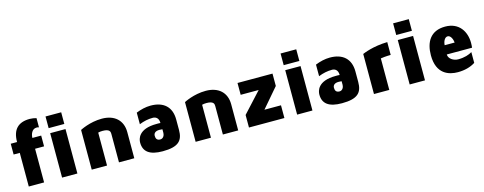

<svg xmlns="http://www.w3.org/2000/svg" viewBox="-28 -1391 5254 2083"><g transform="rotate(-15 2599.0 -349.5)"><path d="M308 -706C180 -706 111 -641 111 -499H40V-378H109V0H281V-378H382V-499H283C283 -538 303 -596 355 -596C363 -596 368 -596 382 -592V-695C364 -701 330 -706 308 -706Z M655 0V-499H483V0ZM657 -556V-687H481V-556Z M1064 -506C928 -506 820 -448 816 -446V0H988V-370C1003 -374 1018 -376 1038 -376C1117 -376 1122 -344 1122 -321V0H1294V-294C1294 -427 1205 -506 1064 -506Z M1612 -506C1556 -506 1500 -492 1448 -471V-341C1500 -362 1550 -372 1600 -372C1630 -372 1667 -357 1667 -296C1639 -298 1646 -297 1622 -297C1418 -297 1399 -186 1399 -147C1399 -44 1467 7 1613 7C1792 7 1842 -53 1842 -171V-289C1842 -430 1757 -506 1612 -506ZM1670 -183C1670 -161 1656 -124 1620 -124C1583 -124 1571 -146 1571 -177C1571 -204 1588 -227 1637 -227C1648 -227 1658 -226 1670 -225Z M2231 -506C2095 -506 1987 -448 1983 -446V0H2155V-370C2170 -374 2185 -376 2205 -376C2284 -376 2289 -344 2289 -321V0H2461V-294C2461 -427 2372 -506 2231 -506Z M2980 -360V-499H2587V-366H2789L2582 -141V0H2980V-143H2794Z M3295 0V-499H3123V0ZM3297 -556V-687H3121V-556Z M3625 -506C3569 -506 3513 -492 3461 -471V-341C3513 -362 3563 -372 3613 -372C3643 -372 3680 -357 3680 -296C3652 -298 3659 -297 3635 -297C3431 -297 3412 -186 3412 -147C3412 -44 3480 7 3626 7C3805 7 3855 -53 3855 -171V-289C3855 -430 3770 -506 3625 -506ZM3683 -183C3683 -161 3669 -124 3633 -124C3596 -124 3584 -146 3584 -177C3584 -204 3601 -227 3650 -227C3661 -227 3671 -226 3683 -225Z M3986 -450V0H4158V-354C4177 -357 4210 -362 4271 -363V-507C4108 -503 4003 -457 3986 -450Z M4559 0V-499H4387V0ZM4561 -556V-687H4385V-556Z M5147 -264C5147 -389 5078 -507 4920 -507C4755 -507 4691 -393 4691 -245C4691 -33 4828 7 4928 7C5005 7 5071 -11 5124 -45V-166C5089 -145 5039 -127 4967 -127C4915 -127 4860 -162 4860 -210H5144C5146 -226 5147 -244 5147 -264ZM4864 -313C4866 -354 4886 -398 4920 -398C4955 -398 4974 -345 4976 -313Z"/></g></svg>

Font: Maven Pro
Style: Black
Weight: 900
Designer: Joe Prince
Foundry: Joe Prince
Version: Version 1.003